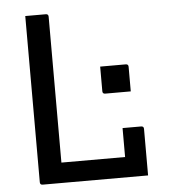

<svg xmlns="http://www.w3.org/2000/svg" viewBox="-51 -746 702 793"><g transform="rotate(-5 300.0 -350.0)"><path d="M373 -465H479Q490 -465 490 -454V-352H384Q373 -352 373 -363ZM94 0Q83 0 83 -11V-700H168Q179 -700 179 -689V-84H443V-204H520Q531 -204 531 -193V0Z"/></g></svg>

Font: Recursive Mn Lnr St
Style: Regular
Weight: 400
Monospace: yes
Version: Version 1.079;hotconv 1.0.112;makeotfexe 2.5.65598; ttfautoh